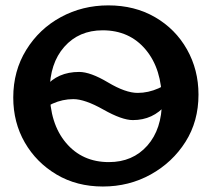

<svg xmlns="http://www.w3.org/2000/svg" viewBox="-20 -678 790 707"><path d="M358.9 8.8Q262.7 8.8 188.2 -35.4Q113.8 -79.6 71.3 -153.3Q28.8 -227.1 28.8 -318.8Q28.8 -417 76.7 -494.4Q124.5 -571.8 204.1 -615Q283.7 -658.2 378.9 -658.2Q476.1 -658.2 551 -614.7Q626 -571.3 668.5 -496.1Q710.9 -420.9 710.9 -329.6Q710.9 -231.4 663.1 -155.8Q615.2 -80.1 535.2 -35.6Q455.1 8.8 358.9 8.8ZM380.9 -81.1Q468.8 -81.1 522.5 -141.8Q576.2 -202.6 576.2 -304.7Q576.2 -423.8 516.6 -495.1Q457 -566.4 357.9 -566.4Q270.5 -566.4 216.8 -505.6Q163.1 -444.8 163.1 -342.8Q163.1 -223.1 222.9 -152.1Q282.7 -81.1 380.9 -81.1ZM469.2 -235.8Q429.2 -235.8 360.8 -274.4Q292.5 -313 250 -313Q170.9 -313 101.6 -246.1Q101.6 -304.2 147 -358.6Q192.4 -413.1 271.5 -413.1Q313 -413.1 377.7 -374.5Q442.4 -335.9 486.8 -335.9Q564.9 -335.9 638.7 -403.3Q638.7 -348.6 591.1 -292.2Q543.5 -235.8 469.2 -235.8Z"/></svg>

Font: Bainsley
Style: Bold
Weight: 700
Designer: Paul James MIller
Foundry: High-Logic / Made with FontCreator
Version: Version 1.411;March 28, 2021;FontCreator 13.0.0.2683 64-bit